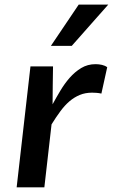

<svg xmlns="http://www.w3.org/2000/svg" viewBox="-20 -802 483 822"><path d="M110.4 -517.6H207Q206.1 -476.6 205.8 -436.3Q205.6 -396 205.1 -355.5Q220.2 -383.3 238.3 -413.6Q256.3 -443.8 278.3 -469Q300.3 -494.1 327.6 -510.7Q355 -527.3 389.2 -527.3Q403.3 -527.3 416.7 -524.2Q430.2 -521 439 -514.2L414.1 -401.4Q402.8 -403.8 393.3 -404.5Q383.8 -405.3 374.5 -405.3Q345.2 -405.3 321.5 -395.5Q297.9 -385.7 277.3 -368.2Q256.8 -350.6 238.3 -325.4Q219.7 -300.3 200.7 -269.5L169.9 0H51.3ZM197.8 -605.5 316.9 -782.2H443.4L287.1 -605.5Z"/></svg>

Font: Proza Libre
Style: Medium Italic
Weight: 500
Designer: Jasper de Waard
Foundry: Jasper de Waard
Version: Version 1.000; ttfautohint (v1.4.1.8-43bc)